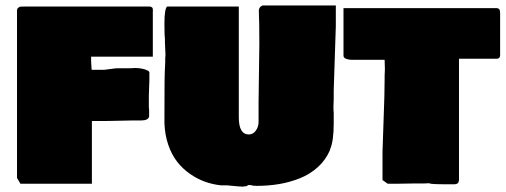

<svg xmlns="http://www.w3.org/2000/svg" viewBox="-20 -700 1872 711"><path d="M43 -41V-660.2Q43 -668 47.9 -671.6Q52.7 -675.3 56.9 -675.5Q61 -675.8 72.3 -675.8H533.2Q537.1 -675.8 539.6 -674.6Q542 -673.3 543.5 -672.1Q544.9 -670.9 545.4 -668.2Q545.9 -665.5 546.1 -664.1Q546.4 -662.6 546.1 -659.7Q545.9 -656.7 545.9 -656.2V-490.2H317.4V-472.7Q317.4 -466.8 319.3 -441.4H365.2Q372.1 -441.9 389.9 -444.6Q407.7 -447.3 418 -447.3H458Q471.7 -447.3 478.5 -448.2Q498.5 -448.2 515.1 -443.4Q531.7 -438.5 533.2 -432.6V-404.3Q533.2 -395 532.2 -375.7Q531.2 -356.4 531.2 -346.7V-302.7Q532.2 -298.8 532.2 -289.1V-269.5Q530.3 -253.9 502 -253.9H470.7Q454.1 -253.9 423.1 -252.9Q392.1 -252 375 -252H320.3V-19.5H55.7Z M590.8 -557.6Q588.9 -567.4 588.9 -613.3Q588.9 -666 598.6 -675.8H864.3V-265.6Q864.3 -202.1 901.4 -202.1Q917 -202.1 927.2 -216.1Q937.5 -230 937.5 -249V-321.3Q940.4 -535.2 940.4 -537.1Q940.4 -622.1 938.5 -660.2Q938.5 -673.8 952.1 -679.7H1223.6V-603.5Q1217.3 -418.5 1215.8 -365.2V-335Q1215.8 -329.1 1215.3 -319.3Q1214.8 -309.6 1214.8 -305.7Q1214.8 -289.1 1215.8 -282.2V-244.1Q1215.8 -176.3 1202.1 -146.5V-144.5Q1186.5 -107.9 1157.2 -81.3Q1127.9 -54.7 1090.3 -39.8Q1052.7 -24.9 1013.2 -18.3Q973.6 -11.7 929.7 -11.7Q916 -11.7 909.2 -14.6H897.5Q897.5 -9.8 882.8 -9.8V-8.8Q872.1 -8.3 820.3 -13.7H797.9Q767.1 -17.1 738.5 -27.3Q710 -37.6 683.1 -56.4Q656.2 -75.2 636 -101.1Q615.7 -127 603 -164.1Q590.3 -201.2 588.9 -245.1Q589.4 -270.5 589.1 -315.4Q588.9 -360.4 589.4 -397.2Q589.8 -434.1 591.8 -468.8V-482.4Q591.8 -484.9 592.3 -490.2Q592.8 -495.6 592.8 -498Q592.8 -505.4 591.8 -520Q590.8 -534.7 590.8 -542V-558.6Z M1252 -494.1V-669.9H1820.3Q1828.1 -668.5 1830.1 -663.8Q1832 -659.2 1832 -650.4V-494.1Q1831.1 -482.4 1818.4 -482.4H1679.7V-33.2Q1679.7 -32.7 1679.2 -30.8Q1678.7 -28.8 1678.7 -28.3Q1678.7 -27.8 1678.2 -26.4Q1677.7 -24.9 1677.2 -24.4Q1676.8 -23.9 1676.3 -22.7Q1675.8 -21.5 1675 -21.2Q1674.3 -21 1673.1 -20.3Q1671.9 -19.5 1670.7 -19Q1669.4 -18.6 1667.7 -18.3Q1666 -18.1 1664.1 -17.6H1632.8Q1570.3 -17.6 1570.3 -21.5Q1566.4 -21.5 1558.6 -21Q1550.8 -20.5 1546.9 -20.5H1507.8Q1496.6 -20.5 1475.8 -20Q1455.1 -19.5 1443.4 -19.5H1416L1396.5 -33.2V-138.7Q1397 -167 1400.6 -259.8Q1404.3 -352.5 1404.3 -406.2V-418.9Q1404.3 -422.9 1404.8 -431.2Q1405.3 -439.5 1405.3 -443.4Q1405.3 -447.8 1404.8 -461.2Q1404.3 -474.6 1404.3 -478.5H1282.2Q1271.5 -478.5 1261.7 -482.2Q1252 -485.8 1252 -494.1Z"/></svg>

Font: Bowlby One SC
Style: Regular
Weight: 400
Width: 1
Version: Version 1.2